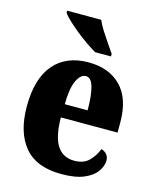

<svg xmlns="http://www.w3.org/2000/svg" viewBox="-116 -846 761 935"><g transform="rotate(15 264.5 -378.0)"><path d="M283 10Q157 10 96.5 -62.5Q36 -135 36 -265Q36 -406 98 -478Q160 -550 272 -550Q376 -550 436 -488.5Q496 -427 496 -308V-256H210Q211 -159 240.5 -114Q270 -69 327 -69Q373 -69 399.5 -94.5Q426 -120 441 -158Q457 -154 468 -141.5Q479 -129 479 -111Q479 -83 459.5 -55Q440 -27 397 -8.5Q354 10 283 10ZM327 -323Q327 -398 315 -440Q303 -482 277 -482Q249 -482 230.5 -441Q212 -400 212 -323ZM289 -606Q265 -620 237 -639.5Q209 -659 182 -681Q155 -703 134 -723Q113 -743 105 -756V-766H277Q286 -744 303 -717Q320 -690 338 -664Q356 -638 369 -619V-606Z"/></g></svg>

Font: Noto Serif Lao Condensed Black
Style: Regular
Weight: 900
Width: 3
Designer: Monotype Design Team
Foundry: Monotype Imaging Inc.
Version: Version 2.003; ttfautohint (v1.8.4.7-5d5b)